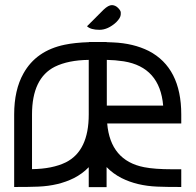

<svg xmlns="http://www.w3.org/2000/svg" viewBox="-20 -747 781 767"><path d="M107.9 -71.3Q189.5 -72.3 243.2 -98.6Q334.5 -144.5 334.5 -289.6V-507.8Q252.9 -506.8 199.2 -480.5Q107.9 -434.6 107.9 -289.6ZM631.8 -325.2Q618.7 -478.5 474.6 -502Q439.5 -507.3 406.7 -507.8V-325.2ZM405.8 -79.6V0.5H334.5V-79.1Q309.1 -52.7 275.4 -35.6Q213.9 -4.9 133.3 -1.5Q99.1 0 36.6 0V-289.6Q36.6 -387.7 73.7 -453.6Q124.5 -544.9 238.8 -568.4Q278.3 -576.7 335.4 -578.6V-579.1H405.8V-578.6Q420.4 -578.1 431.6 -577.6Q512.7 -574.2 574.2 -543.5Q704.1 -476.1 704.1 -289.6V-253.9H408.2Q420.9 -105.5 555.7 -79.1Q597.2 -70.8 668.9 -70.8H704.1V0Q642.1 0 607.9 -1.5Q526.9 -4.9 465.8 -35.6Q431.2 -53.2 405.8 -79.6ZM377.4 -627.9Q342.3 -627.9 327.6 -642.1L394 -708.5Q413.1 -726.6 427.2 -726.6Q440.9 -726.1 451.4 -715.6Q461.9 -705.1 462.4 -697.8V-689.9Q462.4 -676.3 444.3 -658.2Q411.1 -627.9 377.4 -627.9Z"/></svg>

Font: Greenwashing Machine
Style: Regular
Weight: 400
Designer: Tup Wanders
Foundry: Free font, DO NOT SELL
Version: Version 1.00;August 10, 2023;FontCreator 11.5.0.2430 64-bit